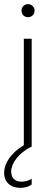

<svg xmlns="http://www.w3.org/2000/svg" viewBox="-22 -707 267 927"><path d="M113 -624C131 -624 145 -637 145 -656C145 -673 131 -687 113 -687C95 -687 82 -673 82 -656C82 -637 95 -624 113 -624ZM76 200C98 200 117 194 131 184V156C116 166 98 170 82 170C54 170 32 156 32 121C32 83 65 33 132 0H131V-520H93V-6C31 31 -2 82 -2 127C-2 173 29 200 76 200Z"/></svg>

Font: Fixel Display ExtraLight
Style: Regular
Weight: 200
Designer: AlfaBravo + MacPaw
Foundry: Kyrylo Tkachov, Marchela Mozhyna, Serhii Makarenko, Maria Weinstein, Zakhar Kryvoshyya
Version: Version 1.211